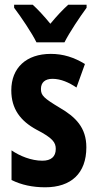

<svg xmlns="http://www.w3.org/2000/svg" viewBox="-20 -786 414 816"><path d="M135 -606H254C275 -648 320 -715 348 -753V-766H270C245 -743 224 -721 194 -685C167 -718 141 -746 119 -766H40V-753C69 -715 116 -645 135 -606ZM347 -160C347 -244 301 -289 234 -328C166 -369 154 -380 154 -408C154 -435 171 -451 203 -451C239 -451 274 -435 305 -414L341 -514C295 -542 249 -557 196 -557C92 -557 28 -498 28 -402C28 -323 67 -272 135 -235C205 -199 217 -180 217 -153C217 -120 197 -103 160 -103C113 -103 64 -123 29 -147V-21C71 0 119 10 172 10C282 10 347 -49 347 -160Z"/></svg>

Font: Noto Sans Armenian ExtraCondensed
Style: Regular
Weight: 400
Width: 2
Designer: Monotype Design Team
Foundry: Monotype Imaging Inc.
Version: Version 2.008